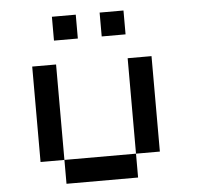

<svg xmlns="http://www.w3.org/2000/svg" viewBox="-58 -939 1116 1002"><g transform="rotate(-5 500.0 -437.5)"><path d="M250 -875H375V-750H250ZM500 -875H625V-750H500ZM625 -625H750V-125H625ZM250 -125H625V0H250ZM125 -625H250V-125H125Z"/></g></svg>

Font: Pixel Operator Mono 8
Style: Regular
Weight: 400
Monospace: yes
Designer: Jayvee Enaguas (HarvettFox96)
Foundry: The Grandoplex Project
Version: Version 1.5.0 (October 25, 2015)